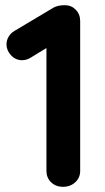

<svg xmlns="http://www.w3.org/2000/svg" viewBox="-20 -720 404 740"><path d="M289 -639V-61Q289 -35 270 -17.5Q251 0 223 0Q195 0 177 -17.5Q159 -35 159 -61V-535L97 -497Q82 -488 65 -488Q40 -488 22.5 -507Q5 -526 5 -549Q5 -565 13.5 -579Q22 -593 36 -601L187 -691Q204 -700 230 -700Q255 -700 272 -682.5Q289 -665 289 -639Z"/></svg>

Font: Quicksand
Style: Bold
Weight: 700
Version: Version 3.000